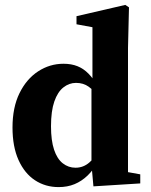

<svg xmlns="http://www.w3.org/2000/svg" viewBox="-20 -748 614 783"><path d="M219 15Q165 15 122.5 -13Q80 -41 55.5 -95.5Q31 -150 31 -228Q31 -310 59.5 -368Q88 -426 135.5 -457Q183 -488 239 -488Q271 -488 296 -478Q321 -468 341.5 -447Q362 -426 380 -393H401L390 -346Q363 -379 341.5 -394.5Q320 -410 290 -410Q262 -410 238.5 -391.5Q215 -373 201.5 -334Q188 -295 188 -233Q188 -175 200.5 -137.5Q213 -100 236 -82Q259 -64 288 -64Q320 -64 344.5 -85.5Q369 -107 391 -139L401 -89H380Q361 -55 337 -32Q313 -9 284 3Q255 15 219 15ZM361 12 353 -77V-81V-397L357 -408V-637L292 -649V-682L491 -728L506 -718L502 -552V-46L552 -37V0Z"/></svg>

Font: Source Serif 4 36pt
Style: Bold
Weight: 700
Designer: Frank Grießhammer
Foundry: Adobe Systems Incorporated
Version: Version 4.004;hotconv 1.0.116;makeotfexe 2.5.65601